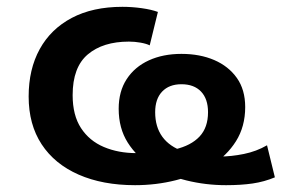

<svg xmlns="http://www.w3.org/2000/svg" viewBox="-20 -533 833 563"><path d="M376 10Q281 10 210.5 -21Q140 -52 102 -110Q64 -168 64 -250Q64 -330 96.5 -389Q129 -448 190.5 -480.5Q252 -513 339 -513Q367 -513 395.5 -509Q424 -505 443 -498L419 -400Q409 -405 392 -408Q375 -411 358 -411Q282 -411 237.5 -373.5Q193 -336 193 -254Q193 -195 217.5 -157.5Q242 -120 284.5 -102Q327 -84 380 -84Q446 -84 493 -95Q540 -106 565 -132.5Q590 -159 590 -204Q590 -243 569.5 -264.5Q549 -286 512 -286Q476 -286 455.5 -264.5Q435 -243 435 -204Q435 -161 456 -132Q477 -103 519 -88.5Q561 -74 624 -74Q658 -74 695 -81.5Q732 -89 763 -107L786 -13Q755 0 721 5Q687 10 643 10Q583 10 526.5 -4Q470 -18 425.5 -45.5Q381 -73 354.5 -115Q328 -157 328 -214Q328 -265 351.5 -301Q375 -337 416.5 -356Q458 -375 512 -375Q566 -375 608 -357Q650 -339 674.5 -304.5Q699 -270 699 -219Q699 -162 672 -119Q645 -76 599 -47.5Q553 -19 495.5 -4.5Q438 10 376 10Z"/></svg>

Font: Nunito Sans 6pt
Style: Bold
Weight: 700
Version: Version 3.101;gftools[0.9.27]